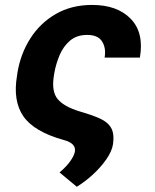

<svg xmlns="http://www.w3.org/2000/svg" viewBox="-20 -558 615 762"><path d="M345.5 -538.4Q445.7 -538.4 498.9 -483.3Q552.2 -428.3 535.2 -329.5H395.2Q401.6 -366.5 385.5 -392.9Q369.3 -419.4 326 -419.4Q284.1 -419.4 257.5 -396.3Q230.8 -373.2 216.4 -338.8Q202.1 -304.3 196 -270.6L193.9 -257.8Q183.6 -194.6 209.2 -164.4Q234.7 -134.2 297.6 -115.4Q345.2 -101.6 376.2 -87.7Q407.3 -73.9 420.8 -50.8Q434.3 -27.7 428.6 13.8Q424 43.3 401.1 75.6Q378.2 108 346.8 136.4Q315.3 164.8 284.8 183.2L216.3 126.4Q244.7 102.3 259.6 80.6Q274.5 58.9 277 44.7Q283.4 10.7 232.6 -2.5Q115.1 -35.2 72.8 -96.4Q30.5 -157.7 47.6 -257.8L49.4 -270.6Q62.1 -345.9 101 -406.4Q139.9 -467 201.9 -502.7Q263.8 -538.4 345.5 -538.4Z"/></svg>

Font: Inter UI
Style: Bold Italic
Weight: 700
Italic angle: 9.39999°
Designer: Rasmus Andersson
Foundry: rsms
Version: 3.2;8d6f07862